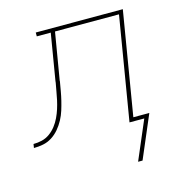

<svg xmlns="http://www.w3.org/2000/svg" viewBox="-163 -627 870 916"><g transform="rotate(-15 272.0 -169.0)"><path d="M429 192H407L489 0H416L501 -511H185L146 -279Q146 -278 146 -277.5Q146 -277 146 -276V-275Q142 -252 138 -229Q134 -206 128.5 -183.5Q123 -161 116 -138.5Q109 -116 97.5 -94.5Q86 -73 70 -54Q54 -35 33.5 -22Q13 -9 -10 -4.5Q-33 0 -56 0L-53 -19Q-32 -19 -11 -24Q10 -29 28 -42Q46 -55 59.5 -72.5Q73 -90 82.5 -110Q92 -130 98.5 -150.5Q105 -171 109.5 -191.5Q114 -212 117.5 -233Q121 -254 125 -274Q125 -277 125.5 -279Q126 -281 126 -283L164 -511H95V-530H525L440 -19H519Z"/></g></svg>

Font: Iosevka Curly Slab ThEx
Style: Italic
Weight: 100
Width: 7
Italic angle: -9°
Monospace: yes
Designer: Belleve Invis
Foundry: Belleve Invis
Version: Version 11.1.0; ttfautohint (v1.8.3)